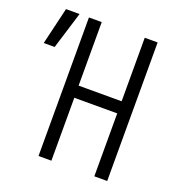

<svg xmlns="http://www.w3.org/2000/svg" viewBox="-126 -798 839 903"><g transform="rotate(20 293.0 -346.5)"><path d="M445.3 0V-314.9H230.5V0H166V-693.4H230V-375.5H445.3V-693.4H509.8V0ZM7.3 -507.8 51.3 -693.4H119.1L62 -507.8Z"/></g></svg>

Font: Cascadia Mono PL Light
Style: Regular
Weight: 300
Monospace: yes
Designer: Aaron Bell
Foundry: Saja Typeworks
Version: Version 2404.023; ttfautohint (v1.8.4)